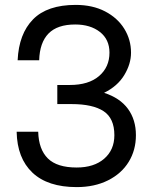

<svg xmlns="http://www.w3.org/2000/svg" viewBox="-20 -752 613 784"><path d="M48 -214H136Q138 -142 175.5 -105Q213 -68 293 -68Q364 -68 405.5 -104Q447 -140 447 -200Q447 -269 403 -298Q359 -327 272 -327H214V-405H265Q342 -405 384.5 -441.5Q427 -478 427 -537Q427 -591 388 -621.5Q349 -652 287 -652Q214 -652 178 -615Q142 -578 140 -506H52Q57 -614 115 -673Q173 -732 289 -732Q358 -732 409 -705.5Q460 -679 487.5 -634.5Q515 -590 515 -537Q515 -491 487.5 -445.5Q460 -400 405 -373Q470 -352 502.5 -307.5Q535 -263 535 -200Q535 -139 505.5 -91Q476 -43 421 -15.5Q366 12 293 12Q175 12 112.5 -47Q50 -106 48 -214Z"/></svg>

Font: Aspekta 400
Style: Regular
Weight: 400
Designer: Ivo Dolenc
Version: Version 2.000